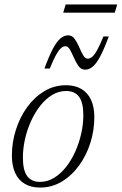

<svg xmlns="http://www.w3.org/2000/svg" viewBox="-20 -834 548 864"><path d="M277 -450.5Q318 -450.5 346.5 -433.5Q375 -416.5 389.8 -384.5Q404.5 -352.5 404.5 -307Q404.5 -247 386.5 -190.5Q368.5 -134 335.5 -88.8Q302.5 -43.5 258 -16.8Q213.5 10 160.5 10Q119.5 10 91.2 -6.8Q63 -23.5 48.2 -55.8Q33.5 -88 33.5 -133.5Q33.5 -193.5 51.5 -250Q69.5 -306.5 102.2 -351.8Q135 -397 179.5 -423.8Q224 -450.5 277 -450.5ZM160 -15.5Q193.5 -15.5 223 -33.5Q252.5 -51.5 276.8 -82Q301 -112.5 318.5 -151.5Q336 -190.5 345.5 -232.8Q355 -275 355 -315.5Q355 -372.5 335.8 -398.5Q316.5 -424.5 277.5 -424.5Q244 -424.5 214.8 -406.8Q185.5 -389 161.2 -358.2Q137 -327.5 119.5 -288.8Q102 -250 92.5 -207.8Q83 -165.5 83 -125Q83 -68 102.2 -41.8Q121.5 -15.5 160 -15.5ZM469.5 -670Q448.5 -613 431 -580.2Q413.5 -547.5 397.2 -534Q381 -520.5 363 -520.5Q345 -520.5 333.5 -536.5Q322 -552.5 313 -573.2Q304 -594 295.2 -610Q286.5 -626 274.5 -626Q265 -626 255 -617.8Q245 -609.5 232.8 -588Q220.5 -566.5 204 -525.5H180Q201 -583 218.5 -615.5Q236 -648 252.5 -661.5Q269 -675 286.5 -675Q304.5 -675 316 -659Q327.5 -643 336.2 -622.2Q345 -601.5 354 -585.8Q363 -570 375 -570Q384.5 -570 394.5 -578Q404.5 -586 416.8 -607.8Q429 -629.5 445.5 -670ZM264.5 -777 275.5 -814H507.5L496.5 -777Z"/></svg>

Font: Newsreader 16pt 16pt Light
Style: Italic
Weight: 300
Italic angle: -17°
Version: Version 1.003